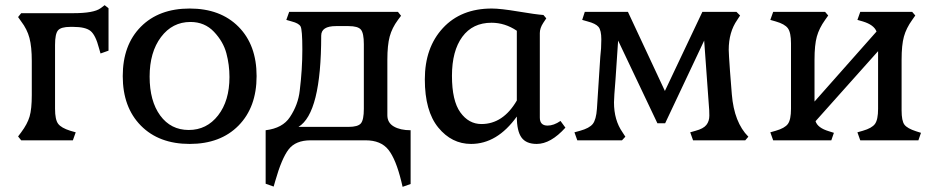

<svg xmlns="http://www.w3.org/2000/svg" viewBox="-20 -543 3629 743"><path d="M264 -492Q343 -492 369 -511L385 -523L400 -511V-347L369 -336L363 -357Q350 -407 330.5 -423Q311 -439 263 -439H252Q216 -439 204.5 -425.5Q193 -412 193 -369V-122Q193 -80 205 -64Q217 -48 252 -37L273 -31L262 0H62L50 -15L62 -31Q86 -63 94.5 -92Q103 -121 103 -175V-307Q103 -362 94 -396Q85 -430 62 -460L50 -477L62 -492Z M868 -245Q868 -292 856 -337Q844 -382 808 -420Q772 -458 717 -458Q647 -458 603 -399.5Q559 -341 559 -246.5Q559 -152 600 -96Q641 -40 710.5 -40Q780 -40 824 -96.5Q868 -153 868 -245ZM714 14Q595 14 525 -57Q455 -128 455 -248.5Q455 -369 525 -439.5Q595 -510 714 -510Q833 -510 903 -439.5Q973 -369 973 -248.5Q973 -128 903 -57Q833 14 714 14Z M1479 -312V-97Q1479 -68 1504 -53.5Q1529 -39 1569 -39V169L1538 180L1533 159Q1512 73 1483 36.5Q1454 0 1395 0H1182Q1124 0 1097 35Q1070 70 1045 158L1039 179L1008 168V-39Q1074 -47 1102 -90Q1134 -138 1140 -193Q1150 -274 1150 -351.5Q1150 -429 1143 -441Q1136 -453 1109 -460L1088 -466L1099 -497H1520L1532 -482L1520 -466Q1497 -435 1488 -401.5Q1479 -368 1479 -312ZM1329 -52Q1365 -52 1376.5 -65.5Q1388 -79 1388 -122V-372Q1388 -415 1376.5 -428.5Q1365 -442 1329 -442H1280Q1223 -442 1223 -405Q1223 -105 1135 -52Z M1803 14Q1728 14 1676 -49.5Q1624 -113 1624 -236Q1624 -359 1694 -434.5Q1764 -510 1883 -510Q1917 -510 1985.5 -498.5Q2054 -487 2083 -485L2094 -472L2082 -454Q2069 -434 2069 -415V-88Q2069 -57 2099 -57Q2123 -57 2149 -75L2168 -49Q2111 14 2057 14Q2016 14 1998 -11Q1980 -36 1980 -92Q1904 14 1803 14ZM1843 -63Q1927 -63 1980 -154V-424Q1934 -455 1882 -455Q1809 -455 1769 -400.5Q1729 -346 1729 -249.5Q1729 -153 1761.5 -108Q1794 -63 1843 -63Z M2723 -137 2705 -386 2554 -66H2524L2372 -386L2362 -237Q2356 -165 2356 -147Q2356 -78 2389 -31L2400 -14L2387 0H2214L2203 -31L2225 -37Q2261 -47 2274 -63.5Q2287 -80 2290 -122L2303 -323Q2307 -355 2307 -390.5Q2307 -426 2296 -439Q2285 -452 2254 -460L2233 -466L2243 -497H2410L2553 -191L2698 -497H2830L2844 -483L2833 -466Q2800 -419 2800 -350Q2800 -337 2805 -267L2812 -178Q2821 -69 2876 -14L2864 0H2662L2651 -31L2672 -37Q2702 -45 2713.5 -59.5Q2725 -74 2725 -95.5Q2725 -117 2723 -137Z M3378 -122V-345L3136 -74Q3144 -48 3188 -35L3207 -29L3197 0H2972L2961 -31L2982 -37Q3017 -47 3029 -63.5Q3041 -80 3041 -122V-375Q3041 -417 3029 -433.5Q3017 -450 2982 -460L2961 -466L2972 -497H3173L3185 -483L3173 -466Q3150 -434 3141 -401.5Q3132 -369 3132 -312V-150L3372 -421Q3362 -447 3319 -460L3298 -466L3309 -497H3510L3522 -483L3510 -466Q3487 -434 3478 -401.5Q3469 -369 3469 -312V-116Q3469 -75 3480 -60.5Q3491 -46 3525 -35L3544 -29L3534 0H3309L3298 -31L3319 -37Q3354 -47 3366 -63.5Q3378 -80 3378 -122Z"/></svg>

Font: Gabriela
Style: Regular
Weight: 400
Designer: Eduardo Rodriguez Tunni
Foundry: Eduardo Rodriguez Tunni
Version: Version 1.003